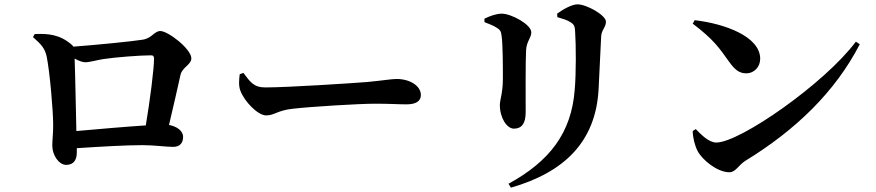

<svg xmlns="http://www.w3.org/2000/svg" viewBox="-20 -797 4040 885"><path d="M332 -193C330 -270 327 -449 324 -527C342 -517 360 -510 373 -510C393 -510 426 -520 458 -525C512 -533 624 -542 676 -542C687 -542 690 -537 690 -526C690 -480 671 -331 652 -219C557 -213 424 -201 332 -193ZM132 -626C172 -591 187 -573 195 -537C210 -465 225 -283 225 -226C226 -190 221 -152 221 -126C221 -81 252 -37 285 -37C322 -37 334 -63 334 -94V-114C442 -121 559 -128 636 -128C691 -128 745 -120 778 -120C810 -120 824 -139 824 -166C824 -195 793 -215 759 -221C779 -307 800 -396 812 -452C820 -487 862 -499 862 -528C862 -571 755 -654 719 -654C691 -654 680 -620 637 -614C596 -607 416 -589 318 -582C316 -586 313 -589 308 -593C255 -638 201 -643 140 -640Z M1085 -455C1082 -431 1079 -402 1088 -379C1106 -330 1168 -265 1207 -265C1245 -265 1260 -289 1332 -296C1409 -305 1633 -319 1709 -319C1779 -319 1814 -316 1854 -316C1896 -316 1920 -330 1920 -359C1920 -402 1868 -433 1808 -433C1784 -433 1739 -425 1672 -419C1611 -414 1309 -394 1202 -394C1149 -394 1132 -421 1102 -461Z M2739 -383C2742 -444 2748 -572 2751 -630C2753 -660 2773 -671 2773 -697C2773 -727 2684 -777 2642 -777C2616 -777 2575 -754 2548 -734L2549 -718C2572 -711 2594 -705 2609 -695C2628 -684 2630 -673 2631 -650C2635 -593 2636 -458 2629 -383C2614 -185 2514 -54 2324 50L2335 68C2582 -3 2725 -144 2739 -383ZM2270 -669C2285 -660 2290 -652 2292 -632C2298 -591 2298 -485 2298 -436C2298 -367 2284 -338 2284 -313C2284 -254 2316 -204 2349 -204C2383 -204 2403 -226 2403 -279C2403 -347 2402 -523 2405 -566C2407 -607 2429 -622 2429 -648C2429 -684 2337 -734 2293 -734C2267 -734 2238 -723 2213 -711V-695C2235 -687 2256 -678 2270 -669Z M3173 -688C3269 -615 3294 -578 3341 -512C3366 -477 3387 -459 3419 -459C3458 -459 3484 -490 3484 -526C3484 -629 3320 -688 3182 -704ZM3282 -140C3246 -140 3211 -178 3187 -202L3173 -193C3173 -164 3183 -125 3195 -102C3215 -62 3285 -3 3342 -3C3371 -3 3384 -36 3416 -56C3648 -198 3830 -374 3943 -593L3925 -605C3781 -412 3390 -140 3282 -140Z"/></svg>

Font: Source Han Serif
Style: Bold
Weight: 700
Designer: Ryoko NISHIZUKA 西塚涼子 (kana & ideographs); Frank Grießhammer (Latin, Greek & Cyrillic); Wenlong ZHANG 张文龙 (bopomofo); San
Foundry: Adobe Systems Incorporated
Version: Version 1.001;PS 1.001;hotconv 16.6.54;makeotf.lib2.5.65590